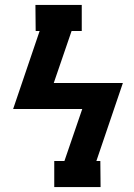

<svg xmlns="http://www.w3.org/2000/svg" viewBox="-20 -755 540 775"><path d="M199 0V-105H240L312 -315H33L140 -630H124L123 -735H310V-630H269L197 -420H476L369 -105H385L386 0Z"/></svg>

Font: Iosevka Curly Slab Extrabold
Style: Italic
Weight: 800
Italic angle: -9°
Monospace: yes
Designer: Belleve Invis
Foundry: Belleve Invis
Version: Version 22.1.2; ttfautohint (v1.8.4)